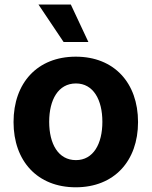

<svg xmlns="http://www.w3.org/2000/svg" viewBox="-20 -797 654 828"><path d="M38.4 -270.6C38.4 -102.6 141.3 10.7 306.8 10.7C472.3 10.7 575.3 -102.6 575.3 -270.6C575.3 -439.6 472.3 -552.6 306.8 -552.6C141.3 -552.6 38.4 -439.6 38.4 -270.6ZM307.5 -437.1C382.5 -437.1 421.5 -366.8 421.5 -271.7C421.5 -176.5 382.5 -106.5 307.5 -106.5C231.2 -106.5 192.1 -176.5 192.1 -271.7C192.1 -366.8 231.2 -437.1 307.5 -437.1ZM254.3 -615.8H361.2L285.5 -777.3H146Z"/></svg>

Font: Inter-Hewn
Style: Bold
Weight: 700
Designer: Rasmus Andersson
Foundry: rsms
Version: Version 3.012;git-f93a4a705